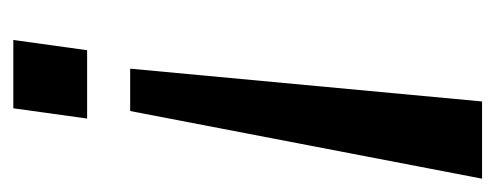

<svg xmlns="http://www.w3.org/2000/svg" viewBox="-242 -484 726 281"><g transform="rotate(90 120.5 -343.0)"><path d="M80 -171 128 -686H241L142 -171ZM38 0 53 -108H153L138 0Z"/></g></svg>

Font: Archivo Narrow
Style: Italic
Weight: 400
Italic angle: -8°
Designer: Hector Gatti
Foundry: Omnibus-Type
Version: Version 3.002